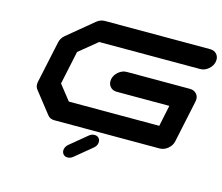

<svg xmlns="http://www.w3.org/2000/svg" viewBox="-123 -872 1446 1248"><g transform="rotate(15 600.0 -248.0)"><path d="M598.6 71.3Q594.7 90.3 578.1 104L464.4 197.8Q447.8 211.4 428.2 211.4Q409.2 211.4 398.4 197.8Q390.6 187.5 390.6 174.3Q390.6 169.9 391.6 164.6Q396 145.5 412.6 131.3L525.4 38.1Q542 24.4 561.5 24.4Q581.1 24.4 591.8 38.1Q599.6 48.3 599.6 61.5Q599.6 65.9 598.6 71.3ZM1138.2 -354.5 1078.1 -70.8Q1071.8 -41.5 1046.6 -20.8Q1021.5 0 992.2 0H283.2Q253.9 0 237.8 -21L126.5 -162.6Q114.3 -177.7 114.3 -197.8Q114.3 -204.6 115.7 -212.4L176.3 -496.1Q182.6 -525.4 208 -546.4L379.4 -688Q404.3 -708.5 433.6 -708.5H1142.6Q1171.9 -708.5 1188.5 -688Q1200.2 -672.4 1200.2 -652.8Q1200.2 -645.5 1198.7 -637.7Q1192.4 -608.4 1167.2 -587.6Q1142.1 -566.9 1112.8 -566.9H433.6L311.5 -466.8L263.7 -242.2L343.3 -141.6H951.7L981.4 -283.7H627Q597.7 -283.7 581.5 -304.7Q569.8 -319.8 569.8 -339.4Q569.8 -346.7 571.3 -354.5Q577.6 -383.8 602.8 -404.5Q627.9 -425.3 657.2 -425.3H1082.5Q1111.8 -425.3 1128.4 -404.8Q1140.1 -389.6 1140.1 -370.6Q1140.1 -362.8 1138.2 -354.5Z"/></g></svg>

Font: Robtronika
Style: Italic
Weight: 400
Italic angle: -12°
Designer: GGBot
Version: 1.00